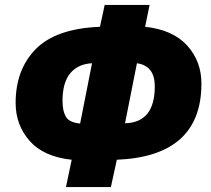

<svg xmlns="http://www.w3.org/2000/svg" viewBox="-20 -744 851 774"><path d="M269 -100Q156 -112 99.5 -176Q43 -240 43 -329Q43 -464 124.5 -546.5Q206 -629 383 -636L402 -724H583L565 -636Q677 -624 734.5 -560.5Q792 -497 792 -407Q792 -114 451 -100L427 10H246ZM351 -489Q294 -486 263 -448.5Q232 -411 232 -337Q232 -297 245.5 -273.5Q259 -250 303 -246ZM604 -396Q604 -479 532 -489L484 -247Q604 -250 604 -396Z"/></svg>

Font: Noto Sans Display Black
Style: Italic
Weight: 900
Italic angle: -12°
Designer: Monotype Design team
Foundry: Monotype Imaging Inc.
Version: Version 1.000